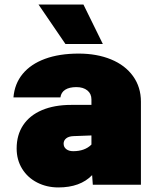

<svg xmlns="http://www.w3.org/2000/svg" viewBox="-20 -810 690 842"><path d="M384 -42Q332 12 236 12Q185 12 143 -9.5Q101 -31 77 -70Q53 -109 53 -159Q53 -218 81.5 -261Q110 -304 164 -327Q218 -350 293 -350H381V-374Q381 -399 363 -413.5Q345 -428 315 -428Q284 -428 266 -416.5Q248 -405 245 -383H39Q44 -443 79.5 -486Q115 -529 177.5 -552Q240 -575 325 -575Q405 -575 467 -549.5Q529 -524 563.5 -476Q598 -428 598 -364V0H387ZM301 -147Q352 -147 381 -176V-216L301 -213Q281 -212 270 -203Q259 -194 259 -180Q259 -165 270.5 -156Q282 -147 301 -147ZM267 -617 149 -790H346L431 -617Z"/></svg>

Font: Azeret Mono Black
Style: Regular
Weight: 900
Designer: Martin Vácha
Foundry: Displaay
Version: Version 1.000; Glyphs 3.0.3, build 3074